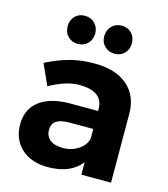

<svg xmlns="http://www.w3.org/2000/svg" viewBox="-113 -847 823 942"><g transform="rotate(15 298.0 -375.5)"><path d="M384.8 -231.9H264.2Q219.2 -231.9 197.5 -217.5Q175.8 -203.1 175.8 -171.6Q175.8 -140.1 198.5 -121.6Q221.2 -103 264.6 -103Q308.1 -103 343 -126Q377.9 -148.9 384.8 -184.1ZM384.8 -333Q384.8 -422.9 262.7 -422.9Q197.3 -422.9 112.8 -376L64.9 -481.9Q128.9 -514.2 185.1 -529.1Q241.2 -543.9 308.1 -543.9Q416 -543.9 475.6 -492.9Q535.2 -441.9 536.1 -351.1L537.1 0H386.2V-63Q331.5 6.8 216.8 6.8Q131.8 6.8 82 -39.6Q32.2 -85.9 32.2 -161.6Q32.2 -237.3 85.7 -279.5Q139.2 -321.8 236.8 -323.2H384.8ZM439.5 -737.8Q459 -717.8 459 -686.5Q459 -655.3 439.5 -635.3Q419.9 -615.2 389.6 -615.2Q359.4 -615.2 339.1 -635Q318.8 -654.8 318.8 -685.8Q318.8 -716.8 338.9 -737.3Q358.9 -757.8 389.4 -757.8Q419.9 -757.8 439.5 -737.8ZM252.9 -737.3Q272.9 -716.8 272.9 -685.8Q272.9 -654.8 252.9 -635Q232.9 -615.2 202.6 -615.2Q172.4 -615.2 152.6 -635Q132.8 -654.8 132.8 -686.5Q132.8 -718.3 152.3 -738Q171.9 -757.8 202.4 -757.8Q232.9 -757.8 252.9 -737.3Z"/></g></svg>

Font: Montserrat-SemiBold
Style: Regular
Weight: 600
Designer: Julieta Ulanovsky
Foundry: Julieta Ulanovsky
Version: Version 6.001